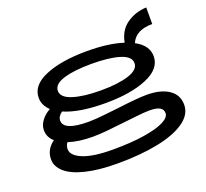

<svg xmlns="http://www.w3.org/2000/svg" viewBox="-139 -780 1264 1177"><g transform="rotate(-20 492.5 -191.5)"><path d="M942 28Q942 92 878 137Q814 182 700 205Q586 228 437 228Q314 228 229 207Q144 186 102 149Q60 112 60 65Q60 1 117 -40Q80 -72 80 -118Q80 -150 102 -179.5Q124 -209 159 -228Q118 -266 118 -315Q118 -397 222 -440.5Q326 -484 493 -484Q635 -484 729 -453Q743 -530 799 -569Q855 -608 927 -611V-503Q818 -503 787 -429Q868 -386 868 -315Q868 -233 763.5 -189Q659 -145 493 -145Q323 -145 224 -188Q194 -167 194 -139Q194 -73 356 -73Q401 -73 470 -81Q539 -89 552 -90Q688 -107 745 -107Q837 -107 889.5 -71.5Q942 -36 942 28ZM243 -315Q243 -272 311.5 -250Q380 -228 493 -228Q606 -228 674.5 -250Q743 -272 743 -315Q743 -359 675 -380Q607 -401 493 -401Q379 -401 311 -380Q243 -359 243 -315ZM817 38Q817 13 795.5 1Q774 -11 729 -11Q697 -11 640.5 -4.5Q584 2 572 3Q495 12 443.5 17Q392 22 349 22Q257 22 191 0Q177 17 177 41Q177 83 243.5 110.5Q310 138 437 138Q557 138 642.5 124.5Q728 111 772.5 88.5Q817 66 817 38Z"/></g></svg>

Font: BioRhyme Expanded
Style: Bold
Weight: 700
Width: 7
Designer: Aoife Mooney
Foundry: Aoife Mooney Type
Version: Version 1.000